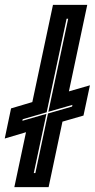

<svg xmlns="http://www.w3.org/2000/svg" viewBox="-62 -770 390 790"><path d="M-3 0 45 -226 -42.5 -200 -16.5 -324 71 -350 156 -750H297L221.5 -394L308 -419L281.5 -294.5L195 -269.5L138 0ZM77 -58H83.5L135.5 -303L234.5 -331.5L236 -338.5L137 -310L218.5 -693H212L130 -308L31.5 -279.5L30 -273L129 -301.5Z"/></svg>

Font: Tourney ExtraBold
Style: Italic
Weight: 800
Italic angle: -12°
Version: Version 1.015